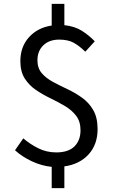

<svg xmlns="http://www.w3.org/2000/svg" viewBox="-20 -856 595 999"><path d="M473.1 -641.1 423.8 -586.9Q393.1 -617.2 363.5 -633.5Q334 -649.9 288.1 -649.9Q236.3 -649.9 205.6 -620.4Q174.8 -590.8 174.8 -542Q174.8 -501.5 197.5 -475.1Q220.2 -448.7 255.9 -429.7Q291.5 -410.6 331.5 -391.8Q371.6 -373 407.2 -347.4Q442.9 -321.8 465.3 -283Q487.8 -244.1 487.8 -184.1Q487.8 -104.5 441.2 -53Q394.5 -1.5 314.9 9.8V123H249V12.2Q195.8 6.8 145 -17.1Q94.2 -41 58.1 -74.2L101.1 -136.2Q136.2 -106 179.2 -84.5Q222.2 -63 272.9 -63Q335.4 -63 367.2 -94.2Q398.9 -125.5 398.9 -178.2Q398.9 -223.6 376.5 -253.2Q354 -282.7 318.4 -304Q282.7 -325.2 242.7 -344.5Q202.6 -363.8 167 -387.9Q131.3 -412.1 108.6 -447.8Q85.9 -483.4 85.9 -538.1Q85.9 -612.8 131.1 -662.6Q176.3 -712.4 249 -723.1V-835.9H314.9V-725.1Q369.1 -719.2 406 -695.8Q442.9 -672.4 473.1 -641.1Z"/></svg>

Font: `nÑOS CN Regular
Style: Regular
Weight: 400
Designer: Ryoko NISHIZUKA ¬âXZm¬º[P (kana & ideographs); Paul D. Hunt (Latin, Greek & Cyrillic); Wenlong ZHANG _ e¬á¬ü¬ô (bopomof
Foundry: Adobe Systems Incorporated
Version: Version 1.004;PS 1.004;hotconv 1.0.82;makeotf.lib2.5.63406